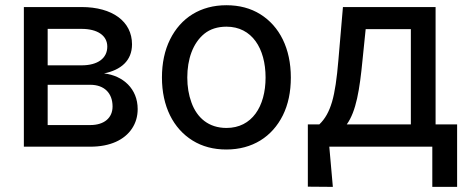

<svg xmlns="http://www.w3.org/2000/svg" viewBox="-20 -573 1838 750"><path d="M332.7 0C410.5 0 466.3 -26.6 495.7 -71C510.3 -93 517.8 -118.3 517.8 -147C517.8 -226.2 460.6 -277.7 386.4 -286.2C451.7 -299.4 495.7 -335.6 495.7 -399.9C495.7 -489 419.4 -545.5 298.3 -545.5H73.2V0ZM166.2 -241.8H332.7C387.1 -241.8 419.7 -209.5 419.7 -157C419.7 -112.6 387.1 -84.5 332.7 -84.5H166.2ZM166.2 -460.2H298.3C361.2 -460.2 399.1 -433.9 399.1 -391C399.1 -345.2 361.5 -317.8 299 -317.8H166.2Z M864.3 11C965.6 11 1043 -38.4 1084.9 -122.5C1105.8 -164.8 1116.1 -213.8 1116.1 -270.2C1116.1 -383.5 1072.1 -470.5 996.8 -517.4C959.2 -540.8 915.1 -552.6 864.3 -552.6C763.5 -552.6 686.1 -503.6 644.2 -418.7C623.2 -376.4 612.6 -326.7 612.6 -270.2C612.6 -157.7 656.6 -71 732.2 -24.1C769.9 -0.7 813.9 11 864.3 11ZM864.7 -73.2C795.1 -73.2 749.6 -112.6 728 -172.2C717 -202.1 711.6 -234.7 711.6 -270.2C711.6 -341.3 733 -404.5 778.4 -441.4C801.1 -459.5 829.9 -468.8 864.7 -468.8C964.1 -468.8 1017.4 -383.9 1017.4 -270.2C1017.4 -157 964.1 -73.2 864.7 -73.2Z M1280.2 157 1266.3 0H1668.7V157H1765.6V-87H1681.5V-545.5H1319.6L1301.8 -337.7C1295.8 -266.3 1288.4 -214.1 1277 -175.1C1265.3 -136 1250 -108.7 1227.3 -87H1182.5V156.2ZM1334.5 -87C1371.4 -138.1 1384.9 -223 1396 -337.7L1408.4 -459.2H1584.9V-87Z"/></svg>

Font: Inter 465
Style: Regular
Weight: 400
Designer: Rasmus Andersson
Foundry: rsms
Version: Version 3.019;Glyphs 3.1.2 (3151)